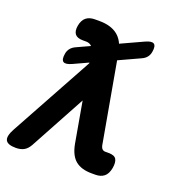

<svg xmlns="http://www.w3.org/2000/svg" viewBox="-159 -840 893 961"><g transform="rotate(20 287.0 -360.0)"><path d="M103.9 -31.9Q90.7 -8.5 73.1 0.7Q55.5 10 30.8 10Q-13.8 10 -23.6 -10.3Q-33.3 -30.5 -9.7 -73.1L232 -513.9L218.3 -580.4Q215.4 -595.7 204.9 -603.1Q194.4 -610.6 179.8 -610.6H162.6Q132.5 -610.6 120.5 -625.6Q108.5 -640.7 113.6 -670.8Q119 -700.9 136.4 -715.4Q153.8 -730 183.9 -730H207.8Q268.5 -730 304.4 -701.9Q340.2 -673.7 350.6 -615.6L431.8 -159.3Q434.4 -140.1 441.1 -132.6Q447.7 -125 459.6 -125H477.3Q508 -125 517.4 -108.8Q526.7 -92.5 521.3 -61.1Q515.2 -28.3 497.3 -14.2Q479.4 0 451.5 0H430.9Q376 0 344.8 -25.7Q313.6 -51.4 302.6 -110.6L264.4 -327.5ZM153.4 -481.4Q121.1 -466.6 108.4 -475.7Q95.6 -484.8 101.3 -517.4Q104 -533.5 113.4 -545.4Q122.8 -557.4 138.6 -564.8L456.8 -711.1Q489.1 -725.9 501.8 -716.8Q514.6 -707.7 508.9 -675.1Q506.2 -659 496.9 -647Q487.7 -635.1 471.6 -627.7Z"/></g></svg>

Font: Maple Mono
Style: Italic
Weight: 400
Italic angle: -10°
Monospace: yes
Designer: subframe7536
Version: Version 7.300